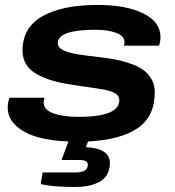

<svg xmlns="http://www.w3.org/2000/svg" viewBox="-20 -559 706 774"><path d="M283.2 194.8Q195.3 194.8 144 183.1L151.9 136.2H285.2Q334 136.2 334 105Q334 94.7 325.2 90.3Q316.4 85.9 295.9 85.9H228L255.9 11.2Q185.1 8.8 131.3 -6.3Q77.6 -21.5 44.4 -52.2Q11.2 -83 11.2 -126Q11.2 -145 18.1 -165H159.2Q155.8 -147.9 155.8 -147Q155.8 -116.2 195.1 -102.1Q234.4 -87.9 295.9 -87.9Q460.9 -87.9 460.9 -154.8Q460.9 -162.1 458.5 -168Q456.1 -173.8 450.2 -178.5Q444.3 -183.1 437.5 -186.5Q430.7 -189.9 419.4 -192.9Q408.2 -195.8 397.7 -198Q387.2 -200.2 370.8 -202.6Q354.5 -205.1 340.6 -207Q326.7 -209 305.9 -211.9Q285.2 -214.8 268.1 -217.8Q223.1 -224.6 189.5 -234.6Q155.8 -244.6 127.9 -260.3Q100.1 -275.9 85.4 -299.8Q70.8 -323.7 70.8 -355Q70.8 -448.2 151.1 -493.7Q231.4 -539.1 373 -539.1Q487.8 -539.1 557.4 -505.1Q627 -471.2 627 -409.2Q627 -391.6 621.1 -375H480Q481.9 -382.8 481.9 -387.2Q481.9 -414.1 448.7 -426.5Q415.5 -439 363.8 -439Q212.9 -439 212.9 -384.8Q212.9 -376 218.8 -368.7Q224.6 -361.3 236.3 -356Q248 -350.6 262.2 -346.7Q276.4 -342.8 296.1 -339.6Q315.9 -336.4 334.2 -334.2Q352.5 -332 376.5 -329.1H377Q413.6 -324.7 442.1 -319.6Q470.7 -314.5 502.7 -303.7Q534.7 -293 555.4 -278.6Q576.2 -264.2 590.1 -241Q604 -217.8 604 -188Q604 -88.9 534.4 -42Q464.8 4.9 335 11.2L326.2 34.2Q422.9 39.6 422.9 97.2Q422.9 126.5 410.2 146.7Q397.5 167 375.5 177Q353.5 187 331.3 190.9Q309.1 194.8 283.2 194.8Z"/></svg>

Font: Archivo Expanded SemiBold
Style: Italic
Weight: 600
Width: 7
Italic angle: -10°
Designer: Hector Gatti
Foundry: Omnibus-Type
Version: Version 2.001